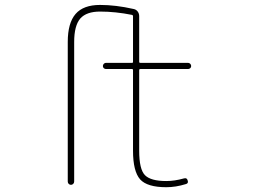

<svg xmlns="http://www.w3.org/2000/svg" viewBox="-20 -783 1040 790"><path d="M664.1 -12.7Q585.9 -12.7 556.6 -44.9Q527.3 -78.1 527.3 -163.1V-494.1Q527.3 -499 523.4 -499H416Q411.1 -499 407.2 -502.4Q403.3 -505.9 403.3 -511.2Q403.3 -516.6 407.2 -520.5Q411.1 -524.4 416 -524.4H523.4Q527.3 -524.4 527.3 -528.3V-716.8Q527.3 -720.7 523.4 -721.7Q455.1 -735.4 391.6 -735.4Q335.9 -735.4 310.5 -707Q285.2 -677.7 285.2 -610.4V-36.1Q285.2 -30.3 281.2 -26.4Q277.3 -22.5 272 -22.5Q266.6 -22.5 262.7 -26.4Q258.8 -30.3 258.8 -36.1V-610.4Q258.8 -688.5 291 -725.6Q323.2 -762.7 391.6 -762.7Q456.1 -762.7 529.3 -746.1Q540 -744.1 546.4 -735.8Q552.7 -727.5 552.7 -716.8V-528.3Q552.7 -524.4 557.6 -524.4H753.9Q758.8 -524.4 762.7 -520.5Q766.6 -516.6 766.6 -511.2Q766.6 -505.9 762.7 -502.4Q758.8 -499 753.9 -499H557.6Q552.7 -499 552.7 -494.1V-163.1Q552.7 -85.9 576.7 -62Q600.6 -38.1 664.1 -38.1Q698.2 -38.1 736.3 -48.8Q749 -52.7 752 -41Q756.8 -28.3 744.1 -25.4Q703.1 -12.7 664.1 -12.7Z"/></svg>

Font: Rounded-X Mgen+ 2m thin
Style: Regular
Weight: 100
Designer: [Source Han Sans]
Ryoko NISHIZUKA  (kana & ideographs); Paul D. Hunt (Latin, Greek & Cyrillic); Wenlong ZHANG  (bopomofo
Version: Version 1.059.20150602